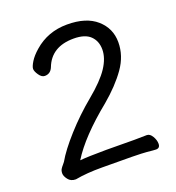

<svg xmlns="http://www.w3.org/2000/svg" viewBox="-132 -825 864 942"><g transform="rotate(-20 300.0 -354.5)"><path d="M104 9.8Q78.1 9.8 64.5 -8.1Q50.8 -25.9 50.8 -40Q50.8 -54.2 56.4 -63Q62 -71.8 68.1 -78.4Q74.2 -85 78.1 -90.8Q106.9 -141.6 169.4 -211.2Q231.9 -280.8 305.4 -341.3Q378.9 -401.9 411.4 -450.9Q443.8 -500 443.8 -544.9Q443.8 -588.9 416 -616Q388.2 -643.1 329.1 -643.1Q212.9 -643.1 176.8 -548.8Q164.6 -519 134.8 -519Q118.7 -519 105.2 -538.6Q91.8 -558.1 91.8 -570.8Q91.8 -583 106.4 -606.9Q121.1 -630.9 149.9 -655.8Q221.7 -718.8 321.8 -719Q421.9 -719.2 475.8 -671.6Q529.8 -624 529.8 -551.8Q529.8 -481 485.4 -418Q440.9 -355 366.2 -292Q219.2 -172.9 155.8 -70.8Q194.8 -74.7 293.9 -75.2L439.9 -74.2L504.9 -75.2Q521 -75.2 533 -55.2Q544.9 -35.2 544.9 -16.1Q544.9 6.8 523.9 6.8Q514.2 6.8 476.6 2.9Q439 -1 245.1 -1Q165 -1.5 104 9.8Z"/></g></svg>

Font: LXGW WenKai Screen R
Style: Regular
Weight: 400
Designer: Fontworks Inc.
Version: Version 1.235;May 31, 2022